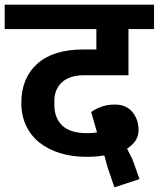

<svg xmlns="http://www.w3.org/2000/svg" viewBox="-40 -718 677 819"><path d="M419 -4 405 -55Q370 -49 330 -49Q267 -49 215.5 -65Q164 -81 127.5 -110.5Q91 -140 71 -182.5Q51 -225 51 -279Q51 -385 119 -446Q187 -507 316 -507H371V-594H-20V-698H617V-594H508V-397H318Q285 -397 261 -388.5Q237 -380 222 -365Q207 -350 199.5 -331Q192 -312 192 -291V-270Q192 -214 226 -182Q260 -150 332 -150Q357 -150 374 -153L349 -240Q366 -253 392 -262.5Q418 -272 450 -272Q498 -272 524.5 -240.5Q551 -209 551 -163Q551 -137 538 -118Q525 -99 502 -84L526 -36L555 46L448 81Z"/></svg>

Font: IBM Plex Sans Devanagari
Style: Bold
Weight: 700
Designer: Mike Abbink, Paul van der Laan, Pieter van Rosmalen, Erin McLaughlin
Foundry: Bold Monday
Version: Version 1.1